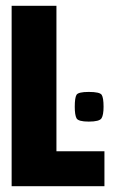

<svg xmlns="http://www.w3.org/2000/svg" viewBox="-20 -640 389 660"><path d="M20 -620H174V-120H339V0H20ZM285 -222Q249 -222 243 -233.5Q237 -245 237 -273Q237 -304 243 -314Q249 -324 285 -324Q323 -324 329.5 -314Q336 -304 336 -273Q336 -245 329 -233.5Q322 -222 285 -222Z"/></svg>

Font: Smooch Sans Black
Style: Regular
Weight: 900
Designer: Robert E. Leuschke
Foundry: Robert E. Leuschke
Version: Version 1.010; ttfautohint (v1.8.3)